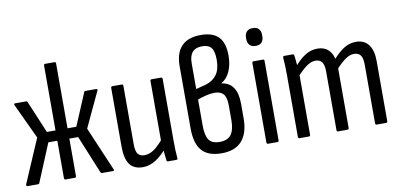

<svg xmlns="http://www.w3.org/2000/svg" viewBox="-67 -900 2335 1117"><g transform="rotate(-10 1100.5 -341.5)"><path d="M17 0Q13 0 11.5 -3.5Q10 -7 11 -11L122 -269L25 -476Q20 -487 30 -487H93Q101 -487 103 -481L183 -291H234V-674Q234 -683 242 -683H297Q305 -683 305 -674V-291H357L437 -481Q438 -487 447 -487H508Q519 -487 514 -476L417 -269L527 -11Q533 0 522 0H459Q456 0 453.5 -1Q451 -2 449 -6L357 -230H305V-9Q305 0 297 0H242Q234 0 234 -9V-230H181L88 -6Q86 0 79 0Z M699 8Q645 8 620.5 -26.5Q596 -61 596 -131V-478Q596 -487 604 -487H660Q668 -487 668 -478V-133Q668 -92 680.5 -75.5Q693 -59 719 -59Q750 -59 779 -80.5Q808 -102 843 -145L846 -81Q812 -39 775 -15.5Q738 8 699 8ZM848 0Q839 0 839 -9Q836 -29 834 -55Q832 -81 832 -98L828 -116V-478Q828 -487 836 -487H891Q900 -487 900 -478V-121Q900 -84 901 -57Q902 -30 904 -11Q906 0 896 0Z M1164 8Q1084 8 1047 -34.5Q1010 -77 1010 -166V-533Q1010 -612 1048.5 -651.5Q1087 -691 1162 -691Q1233 -691 1267 -655.5Q1301 -620 1301 -546Q1301 -491 1282.5 -451Q1264 -411 1232 -394V-393Q1279 -386 1301.5 -352Q1324 -318 1324 -257V-170Q1324 -84 1284 -38Q1244 8 1164 8ZM1164 -59Q1210 -59 1231 -86.5Q1252 -114 1252 -172V-260Q1252 -307 1235 -326.5Q1218 -346 1181 -346Q1161 -346 1135 -340Q1109 -334 1082 -324V-170Q1082 -112 1100 -85.5Q1118 -59 1164 -59ZM1082 -386 1140 -401Q1182 -413 1205.5 -444.5Q1229 -476 1229 -533Q1229 -583 1212.5 -604Q1196 -625 1158 -625Q1120 -625 1101 -603.5Q1082 -582 1082 -538Z M1438 0Q1430 0 1430 -9V-478Q1430 -487 1438 -487H1494Q1502 -487 1502 -478V-9Q1502 0 1494 0ZM1467 -573Q1443 -573 1431 -586Q1419 -599 1419 -621V-630Q1419 -652 1431 -665Q1443 -678 1467 -678Q1491 -678 1502.5 -665Q1514 -652 1514 -630V-621Q1514 -599 1502.5 -586Q1491 -573 1467 -573Z M1624 0Q1616 0 1616 -9V-366Q1616 -403 1615 -430.5Q1614 -458 1612 -475Q1611 -487 1620 -487H1670Q1677 -487 1678 -479Q1680 -464 1681.5 -450.5Q1683 -437 1684 -421Q1717 -458 1748.5 -476.5Q1780 -495 1817 -495Q1853 -495 1876.5 -476Q1900 -457 1910 -419Q1944 -457 1975.5 -476Q2007 -495 2045 -495Q2092 -495 2118 -461.5Q2144 -428 2144 -364V-9Q2144 0 2136 0H2080Q2072 0 2072 -9V-357Q2072 -394 2059.5 -411Q2047 -428 2021 -428Q1997 -428 1972 -411Q1947 -394 1916 -361V-9Q1916 0 1908 0H1852Q1844 0 1844 -9V-357Q1844 -394 1831.5 -411Q1819 -428 1793 -428Q1769 -428 1744 -411Q1719 -394 1688 -361V-9Q1688 0 1680 0Z"/></g></svg>

Font: Sofia Sans Condensed
Style: Regular
Weight: 400
Designer: Botio Nikoltchev, Ani Petrova
Foundry: lettersoup
Version: Version 4.100